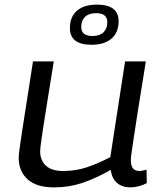

<svg xmlns="http://www.w3.org/2000/svg" viewBox="-20 -802 704 832"><path d="M214 10Q138 10 99.5 -25Q61 -60 61 -119Q61 -126 62.5 -139Q64 -152 67.5 -177.5Q71 -203 78 -247.5Q85 -292 96 -362.5Q107 -433 123 -536H213Q197 -437 186.5 -371Q176 -305 169.5 -264Q163 -223 160 -200.5Q157 -178 155.5 -166.5Q154 -155 154 -147Q154 -107 179 -84Q204 -61 254 -61Q308 -61 356 -77Q404 -93 458 -121L522 -536H612Q593 -417 580.5 -340Q568 -263 561.5 -217.5Q555 -172 551.5 -150Q548 -128 547.5 -120Q547 -112 547 -109Q547 -83 556.5 -72Q566 -61 585 -61Q589 -61 597.5 -62.5Q606 -64 615 -67L616 -9Q601 0 581 5Q561 10 546 10Q510 10 487.5 -9Q465 -28 460 -66Q395 -29 337 -9.5Q279 10 214 10ZM377 -608Q283 -608 283 -680Q283 -729 313.5 -755.5Q344 -782 400 -782Q494 -782 494 -710Q494 -661 463 -634.5Q432 -608 377 -608ZM381 -646Q412 -646 428.5 -662Q445 -678 445 -706Q445 -745 396 -745Q365 -745 348.5 -729Q332 -713 332 -685Q332 -646 381 -646Z"/></svg>

Font: Georama Extended
Style: Italic
Weight: 400
Width: 7
Italic angle: -9°
Designer: Jean-Baptiste Levee
Foundry: Production Type
Version: Version 1.000